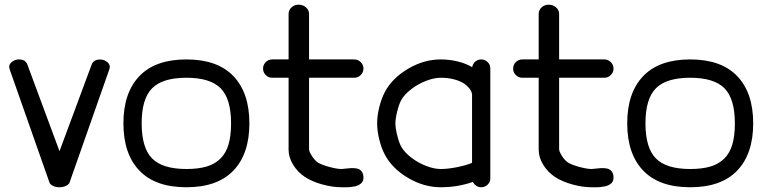

<svg xmlns="http://www.w3.org/2000/svg" viewBox="-20 -789 3232 809"><path d="M21.2 -495.6Q13.9 -514.2 28.8 -527.1Q43.7 -540 64.9 -538.5Q86.2 -536.9 94.2 -520L230.7 -152.1L367.4 -520Q375.5 -536.6 396.6 -538.2Q417.7 -539.8 432.6 -527Q447.5 -514.2 440.2 -495.6L272.5 -18.3Q268.3 -10.5 257.2 -5.4Q246.1 -0.2 230.7 0Q214.6 -0.2 204 -5.4Q193.4 -10.5 189 -18.3Z M765.4 -76.9Q815.9 -76.9 851 -87.4Q886 -97.9 909.2 -121.1Q932.4 -144.3 943 -180.5Q953.6 -216.8 953.6 -269.3Q953.6 -372.8 909.7 -417.1Q865.7 -461.4 765.4 -461.4Q665 -461.4 621 -417.1Q576.9 -372.8 576.9 -269.3Q576.9 -165.8 621 -121.3Q665 -76.9 765.4 -76.9ZM963.5 -70.3Q896.2 0 765.4 0Q634.5 0 567.3 -70.3Q500 -140.6 500 -269.3Q500 -397.9 567.3 -468.3Q634.5 -538.6 765.4 -538.6Q896.2 -538.6 963.5 -468.3Q1030.8 -397.9 1030.8 -269.3Q1030.8 -140.6 963.5 -70.3Z M1319.6 -104.2Q1333.7 -95 1366.6 -85.9Q1399.4 -76.9 1419.2 -76.9Q1423.8 -76.9 1436.6 -78.6Q1449.5 -80.3 1459.8 -80.7Q1470.2 -81.1 1481.8 -79.3Q1493.4 -77.6 1501.2 -69.8Q1509 -62 1511 -48.3Q1512.5 -38.1 1510.1 -30Q1507.8 -22 1502.4 -17.1Q1497.1 -12.2 1489.6 -8.5Q1482.2 -4.9 1473.6 -3.4Q1465.1 -2 1456.3 -0.9Q1447.5 0.2 1439.5 0Q1431.4 -0.2 1424.8 0Q1420.9 0 1419.2 0Q1381.3 0 1338.1 -11.8Q1294.9 -23.7 1265.1 -43.2Q1234.6 -63.2 1215.3 -94.6Q1196 -126 1196 -157.5V-461.4H1126.7Q1111.1 -461.4 1099.7 -472.8Q1088.4 -484.1 1088.4 -500Q1088.4 -515.9 1099.7 -527.2Q1111.1 -538.6 1126.7 -538.6H1196V-730.7Q1196 -746.6 1208.3 -757.9Q1220.5 -769.3 1238.3 -769.3Q1256.3 -769.3 1269.3 -757.9Q1282.2 -746.6 1282.2 -730.7V-538.6H1472.9Q1488.5 -538.6 1500 -527.1Q1511.5 -515.6 1511.5 -500Q1511.5 -484.4 1500 -472.9Q1488.5 -461.4 1472.9 -461.4H1282.2V-160.4Q1282.2 -150.6 1294.2 -131.8Q1306.2 -113 1319.6 -104.2Z M1602.1 -402.3Q1633.1 -460.2 1699.7 -499.4Q1766.4 -538.6 1837.2 -538.6Q1874 -538.6 1908.8 -530Q1943.6 -521.5 1969.5 -506.1Q1972.2 -520.5 1982.7 -529.5Q1993.2 -538.6 2007.3 -538.6Q2023.2 -538.6 2034.5 -527.6Q2045.9 -516.6 2045.9 -501.5V-79.8V-76.9V-36.9Q2045.9 -21.7 2034.5 -10.9Q2023.2 0 2007.3 0Q1995.8 0 1986.5 -6.5Q1977.1 -12.9 1972.4 -22.5Q1908.9 0 1837.2 0Q1766.4 0 1699.7 -39.2Q1633.1 -78.4 1602.1 -136.2Q1587.4 -163.8 1578.2 -200.7Q1569.1 -237.5 1569.1 -269.3Q1569.1 -301 1578.2 -337.9Q1587.4 -374.8 1602.1 -402.3ZM1670.4 -171.4Q1684.3 -146.7 1713.4 -124.6Q1742.4 -102.5 1775.9 -89.7Q1809.3 -76.9 1837.2 -76.9Q1867.2 -76.9 1906 -84.7Q1944.8 -92.5 1969 -102.8V-388.9Q1969 -400.4 1960.4 -412.8Q1951.9 -425.3 1936.2 -436.3Q1920.4 -447.3 1894.4 -454.3Q1868.4 -461.4 1837.2 -461.4Q1809.3 -461.4 1775.9 -448.6Q1742.4 -435.8 1713.4 -413.7Q1684.3 -391.6 1670.4 -366.9Q1661.4 -350.6 1653.7 -319.6Q1646 -288.6 1646 -269.3Q1646 -249.8 1653.7 -218.8Q1661.4 -187.7 1670.4 -171.4Z M2373.3 -104.2Q2387.5 -95 2420.3 -85.9Q2453.1 -76.9 2472.9 -76.9Q2477.5 -76.9 2490.4 -78.6Q2503.2 -80.3 2513.5 -80.7Q2523.9 -81.1 2535.5 -79.3Q2547.1 -77.6 2554.9 -69.8Q2562.7 -62 2564.7 -48.3Q2566.2 -38.1 2563.8 -30Q2561.5 -22 2556.2 -17.1Q2550.8 -12.2 2543.3 -8.5Q2535.9 -4.9 2527.3 -3.4Q2518.8 -2 2510 -0.9Q2501.2 0.2 2493.2 0Q2485.1 -0.2 2478.5 0Q2474.6 0 2472.9 0Q2435.1 0 2391.8 -11.8Q2348.6 -23.7 2318.8 -43.2Q2288.3 -63.2 2269 -94.6Q2249.8 -126 2249.8 -157.5V-461.4H2180.4Q2164.8 -461.4 2153.4 -472.8Q2142.1 -484.1 2142.1 -500Q2142.1 -515.9 2153.4 -527.2Q2164.8 -538.6 2180.4 -538.6H2249.8V-730.7Q2249.8 -746.6 2262 -757.9Q2274.2 -769.3 2292 -769.3Q2310.1 -769.3 2323 -757.9Q2335.9 -746.6 2335.9 -730.7V-538.6H2526.6Q2542.2 -538.6 2553.7 -527.1Q2565.2 -515.6 2565.2 -500Q2565.2 -484.4 2553.7 -472.9Q2542.2 -461.4 2526.6 -461.4H2335.9V-160.4Q2335.9 -150.6 2347.9 -131.8Q2359.9 -113 2373.3 -104.2Z M2888.2 -76.9Q2938.7 -76.9 2973.8 -87.4Q3008.8 -97.9 3032 -121.1Q3055.2 -144.3 3065.8 -180.5Q3076.4 -216.8 3076.4 -269.3Q3076.4 -372.8 3032.5 -417.1Q2988.5 -461.4 2888.2 -461.4Q2787.8 -461.4 2743.8 -417.1Q2699.7 -372.8 2699.7 -269.3Q2699.7 -165.8 2743.8 -121.3Q2787.8 -76.9 2888.2 -76.9ZM3086.3 -70.3Q3019 0 2888.2 0Q2757.3 0 2690.1 -70.3Q2622.8 -140.6 2622.8 -269.3Q2622.8 -397.9 2690.1 -468.3Q2757.3 -538.6 2888.2 -538.6Q3019 -538.6 3086.3 -468.3Q3153.6 -397.9 3153.6 -269.3Q3153.6 -140.6 3086.3 -70.3Z"/></svg>

Font: Tecnico
Style: Grueso
Weight: 700
Version: Version 1.3